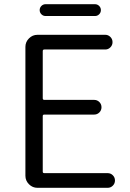

<svg xmlns="http://www.w3.org/2000/svg" viewBox="-20 -899 624 919"><path d="M159.2 0Q135.7 0 118.7 -17.1Q101.6 -34.2 101.6 -57.6V-674.8Q101.6 -698.2 118.7 -715.3Q135.7 -732.4 159.2 -732.4H484.4Q498 -732.4 508.3 -722.2Q518.6 -711.9 518.6 -697.3Q518.6 -682.6 508.3 -672.4Q498 -662.1 484.4 -662.1H192.4Q184.6 -662.1 184.6 -654.3V-428.7Q184.6 -420.9 192.4 -420.9H430.7Q445.3 -420.9 455.6 -410.6Q465.8 -400.4 465.8 -385.7Q465.8 -371.1 455.6 -360.8Q445.3 -350.6 430.7 -350.6H192.4Q184.6 -350.6 184.6 -343.8V-77.1Q184.6 -70.3 192.4 -70.3H495.1Q509.8 -70.3 520 -60.1Q530.3 -49.8 530.3 -35.2Q530.3 -20.5 520 -10.3Q509.8 0 495.1 0ZM198.2 -822.3Q186.5 -822.3 178.2 -830.6Q169.9 -838.9 169.9 -850.6Q169.9 -862.3 178.2 -870.6Q186.5 -878.9 198.2 -878.9H434.6Q446.3 -878.9 454.6 -870.6Q462.9 -862.3 462.9 -850.6Q462.9 -838.9 454.6 -830.6Q446.3 -822.3 434.6 -822.3Z"/></svg>

Font: Gen Jyuu Gothic Normal
Style: Regular
Weight: 300
Designer: [Source Han Sans]
Ryoko NISHIZUKA  (kana & ideographs); Paul D. Hunt (Latin, Greek & Cyrillic); Wenlong ZHANG  (bopomofo
Version: Version 1.002.20150607